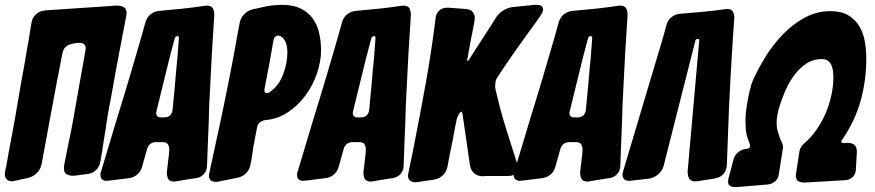

<svg xmlns="http://www.w3.org/2000/svg" viewBox="-55 -758 3612 793"><path d="M466 -690Q460 -658 451.5 -614Q443 -570 435 -528Q427 -486 421 -452.5Q415 -419 413 -408Q408 -379 403 -352Q398 -325 393 -300Q391 -286 388.5 -272.5Q386 -259 384 -245L382 -229Q380 -215 377.5 -201.5Q375 -188 373 -174Q370 -154 367 -133.5Q364 -113 360 -93Q357 -71 342 -56Q327 -41 304 -39L249 -32Q232 -32 220.5 -38Q209 -44 209 -64Q209 -71 210 -75Q212 -83 212 -85Q215 -100 217.5 -114Q220 -128 223 -142Q237 -206 248.5 -270Q260 -334 271 -399Q277 -431 284 -470.5Q291 -510 298 -550Q299 -553 299 -558Q299 -568 293 -574.5Q287 -581 274 -581Q251 -581 230 -573Q209 -565 203 -539Q190 -472 177 -404.5Q164 -337 153 -276Q142 -215 132.5 -164.5Q123 -114 117 -81Q113 -59 97.5 -43.5Q82 -28 60 -23L5 -11Q-5 -9 -7 -9Q-19 -9 -27 -17Q-35 -25 -35 -39Q-35 -46 -34 -50Q-29 -71 -25.5 -92.5Q-22 -114 -18 -135Q-4 -207 8.5 -278Q21 -349 33 -421Q40 -456 46 -492Q52 -528 58 -563Q63 -587 66.5 -612Q70 -637 75 -663Q78 -685 93.5 -699Q109 -713 131 -715L427 -735Q444 -735 456 -728.5Q468 -722 468 -703Q468 -700 466 -690Z M673 -9H671L666 -8Q646 -8 640 -18.5Q634 -29 634 -46L643 -123L644 -140Q644 -154 638 -162.5Q632 -171 616 -171H591Q560 -171 552 -141L532 -70Q527 -50 511.5 -37Q496 -24 476 -22L468 -21Q453 -19 439 -17.5Q425 -16 412 -14L393 -12H391L386 -11Q375 -11 367.5 -16.5Q360 -22 360 -34Q360 -37 360 -40.5Q360 -44 362 -48L428 -268Q439 -303 452 -346Q465 -389 479 -435.5Q493 -482 506.5 -529Q520 -576 532 -617L546 -667Q552 -687 567 -699Q582 -711 602 -713L697 -722Q744 -727 790 -734H792L797 -735Q817 -735 823.5 -724.5Q830 -714 830 -697L825 -615Q820 -543 816.5 -468.5Q813 -394 809 -321L807 -251Q806 -217 804 -179L800 -72Q799 -52 786.5 -38.5Q774 -25 754 -22L738 -20Q710 -15 683 -11ZM684 -602Q684 -609 677 -609Q669 -607 667 -601L646 -522L592 -302Q590 -292 590 -292Q590 -273 610 -273H625Q655 -275 658 -306L660 -328Q662 -348 664 -369Q666 -390 668 -412Q670 -438 672.5 -465.5Q675 -493 678 -522Z M847 -8Q844 -7 836 -7Q808 -7 808 -34Q808 -35 808.5 -38Q809 -41 810 -46L857 -263Q865 -301 874 -345Q883 -389 892 -434.5Q901 -480 909.5 -525Q918 -570 925 -611L934 -659Q937 -681 952 -697.5Q967 -714 987 -719L1028 -728Q1069 -738 1111 -738Q1156 -738 1186.5 -723Q1217 -708 1236 -682.5Q1255 -657 1263 -622.5Q1271 -588 1271 -550Q1271 -504 1254 -454.5Q1237 -405 1206.5 -363.5Q1176 -322 1133.5 -294Q1091 -266 1041 -262Q1028 -260 1018.5 -252.5Q1009 -245 1007 -233L998 -187Q994 -167 991 -148.5Q988 -130 986 -113L980 -80Q977 -59 962 -43.5Q947 -28 926 -24ZM1038 -394V-392L1037 -389Q1037 -383 1038.5 -378.5Q1040 -374 1048 -374Q1055 -374 1059 -378Q1097 -404 1114.5 -451Q1132 -498 1132 -542Q1132 -579 1116 -598Q1113 -603 1106 -607Q1102 -611 1095 -611Q1077 -611 1074 -589L1057 -492Z M1485 -9H1483L1478 -8Q1458 -8 1452 -18.5Q1446 -29 1446 -46L1455 -123L1456 -140Q1456 -154 1450 -162.5Q1444 -171 1428 -171H1403Q1372 -171 1364 -141L1344 -70Q1339 -50 1323.5 -37Q1308 -24 1288 -22L1280 -21Q1265 -19 1251 -17.5Q1237 -16 1224 -14L1205 -12H1203L1198 -11Q1187 -11 1179.5 -16.5Q1172 -22 1172 -34Q1172 -37 1172 -40.5Q1172 -44 1174 -48L1240 -268Q1251 -303 1264 -346Q1277 -389 1291 -435.5Q1305 -482 1318.5 -529Q1332 -576 1344 -617L1358 -667Q1364 -687 1379 -699Q1394 -711 1414 -713L1509 -722Q1556 -727 1602 -734H1604L1609 -735Q1629 -735 1635.5 -724.5Q1642 -714 1642 -697L1637 -615Q1632 -543 1628.5 -468.5Q1625 -394 1621 -321L1619 -251Q1618 -217 1616 -179L1612 -72Q1611 -52 1598.5 -38.5Q1586 -25 1566 -22L1550 -20Q1522 -15 1495 -11ZM1496 -602Q1496 -609 1489 -609Q1481 -607 1479 -601L1458 -522L1404 -302Q1402 -292 1402 -292Q1402 -273 1422 -273H1437Q1467 -275 1470 -306L1472 -328Q1474 -348 1476 -369Q1478 -390 1480 -412Q1482 -438 1484.5 -465.5Q1487 -493 1490 -522Z M1669 -6H1667L1662 -5Q1648 -5 1639 -12Q1630 -19 1630 -33Q1630 -34 1630.5 -37Q1631 -40 1632 -45L1651 -137Q1678 -274 1702.5 -409Q1727 -544 1744 -682Q1746 -703 1759 -714.5Q1772 -726 1789 -726H1800Q1814 -725 1827.5 -724Q1841 -723 1854 -722L1867 -721Q1888 -720 1897 -709Q1906 -698 1906 -685Q1906 -677 1905 -674L1899 -640Q1897 -627 1895 -619Q1893 -611 1892 -606L1874 -507L1880 -508Q1894 -531 1911 -557Q1928 -583 1947 -612L1994 -686Q2005 -703 2024 -715Q2043 -727 2064 -729L2143 -737Q2146 -738 2158 -738Q2180 -738 2184 -731Q2188 -724 2188 -719Q2188 -707 2173 -687L2172 -685Q2161 -669 2149.5 -654Q2138 -639 2127 -623Q2104 -591 2077 -553Q2050 -515 2026 -479L2001 -441Q1993 -430 1991.5 -419.5Q1990 -409 1990 -403Q1990 -400 1990.5 -396Q1991 -392 1992 -387L2009 -317Q2022 -268 2037 -221Q2052 -174 2067 -126L2080 -85Q2083 -75 2083 -66Q2083 -54 2075 -42.5Q2067 -31 2042 -31H1948L1939 -30Q1918 -30 1903.5 -42.5Q1889 -55 1886 -76L1883 -96Q1881 -113 1878 -130.5Q1875 -148 1873 -166L1855 -289Q1853 -297 1851 -297Q1849 -297 1844 -292Q1835 -279 1832 -268Q1829 -255 1826 -239.5Q1823 -224 1820 -207Q1816 -185 1811.5 -163.5Q1807 -142 1803 -122L1793 -69Q1789 -48 1773.5 -33.5Q1758 -19 1737 -16Z M2380 -9H2378L2373 -8Q2353 -8 2347 -18.5Q2341 -29 2341 -46L2350 -123L2351 -140Q2351 -154 2345 -162.5Q2339 -171 2323 -171H2298Q2267 -171 2259 -141L2239 -70Q2234 -50 2218.5 -37Q2203 -24 2183 -22L2175 -21Q2160 -19 2146 -17.5Q2132 -16 2119 -14L2100 -12H2098L2093 -11Q2082 -11 2074.5 -16.5Q2067 -22 2067 -34Q2067 -37 2067 -40.5Q2067 -44 2069 -48L2135 -268Q2146 -303 2159 -346Q2172 -389 2186 -435.5Q2200 -482 2213.5 -529Q2227 -576 2239 -617L2253 -667Q2259 -687 2274 -699Q2289 -711 2309 -713L2404 -722Q2451 -727 2497 -734H2499L2504 -735Q2524 -735 2530.5 -724.5Q2537 -714 2537 -697L2532 -615Q2527 -543 2523.5 -468.5Q2520 -394 2516 -321L2514 -251Q2513 -217 2511 -179L2507 -72Q2506 -52 2493.5 -38.5Q2481 -25 2461 -22L2445 -20Q2417 -15 2390 -11ZM2391 -602Q2391 -609 2384 -609Q2376 -607 2374 -601L2353 -522L2299 -302Q2297 -292 2297 -292Q2297 -273 2317 -273H2332Q2362 -275 2365 -306L2367 -328Q2369 -348 2371 -369Q2373 -390 2375 -412Q2377 -438 2379.5 -465.5Q2382 -493 2385 -522Z M2972 -602 2963 -452 2956 -315 2947 -76Q2946 -54 2932.5 -39Q2919 -24 2897 -21Q2895 -21 2887 -19L2828 -10Q2824 -9 2817 -9Q2797 -9 2791 -21Q2785 -33 2785 -50L2833 -591Q2833 -597 2828 -597Q2818 -597 2817 -590L2686 -73Q2680 -52 2663 -37.5Q2646 -23 2624 -20L2553 -12Q2550 -11 2544 -11Q2529 -11 2522.5 -18.5Q2516 -26 2516 -36Q2516 -43 2519 -52L2684 -605L2698 -656Q2703 -675 2718 -687Q2733 -699 2753 -701L2846 -709Q2869 -711 2892.5 -714Q2916 -717 2939 -720Q2942 -721 2948 -721Q2965 -721 2971.5 -710.5Q2978 -700 2978 -685Z M3480 -58Q3479 -39 3467.5 -27.5Q3456 -16 3438 -14L3268 -4Q3253 -4 3242.5 -9.5Q3232 -15 3232 -33Q3232 -39 3233 -42L3247 -134Q3250 -152 3267 -166Q3294 -189 3316.5 -221Q3339 -253 3354.5 -289Q3370 -325 3378.5 -363.5Q3387 -402 3387 -438Q3387 -450 3385.5 -463.5Q3384 -477 3379 -488.5Q3374 -500 3364.5 -507Q3355 -514 3340 -514Q3302 -514 3272.5 -493.5Q3243 -473 3221.5 -442Q3200 -411 3185 -375Q3170 -339 3161 -307Q3147 -253 3156.5 -218.5Q3166 -184 3174 -170Q3179 -160 3179 -149L3162 -40Q3160 -21 3147 -9.5Q3134 2 3115 4L2984 15Q2971 15 2961.5 10.5Q2952 6 2952 -9Q2952 -12 2954 -22L2975 -101Q2980 -118 2994 -129.5Q3008 -141 3027 -143Q3043 -144 3043 -156Q3043 -161 3040 -168Q3026 -202 3025 -226.5Q3024 -251 3024 -260Q3024 -283 3027.5 -308Q3031 -333 3035.5 -356.5Q3040 -380 3045.5 -399Q3051 -418 3055 -427Q3076 -474 3107 -524Q3138 -574 3178.5 -616Q3219 -658 3268.5 -685Q3318 -712 3375 -712Q3419 -712 3447.5 -695.5Q3476 -679 3493 -651.5Q3510 -624 3516.5 -589Q3523 -554 3523 -517Q3523 -427 3500 -343.5Q3477 -260 3426 -185Q3420 -178 3420 -173Q3420 -167 3430 -167H3436L3444 -168Q3464 -168 3474 -159.5Q3484 -151 3484 -131Z"/></svg>

Font: Bangerz 2
Style: Regular
Weight: 400
Designer: vernon adams
Foundry: Vernon Adams
Version: Version 2.10;December 28, 2023;FontCreator 13.0.0.2683 64-bi